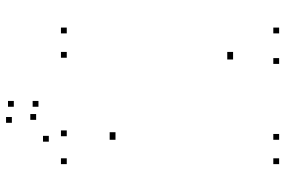

<svg xmlns="http://www.w3.org/2000/svg" viewBox="-180 -600 979 660"><g transform="rotate(90 310.0 -270.5)"><path d="M544.7 10V-10H524.7V10ZM544.7 -720V-740H524.7V-720ZM461 -720V-740H441V-720ZM461 -157.5V-177.5H441V-157.5ZM455 -157.5V-177.5H435V-157.5ZM200.2 -720V-740H180.2V-720ZM95.3 -720V-740H75.3V-720ZM95.3 10V-10H75.3V10ZM179 10V-10H159V10ZM179 -561.7V-581.7H159V-561.7ZM185 -561.7V-581.7H165V-561.7ZM467.5 71.7V51.7H447.5V71.7ZM448.8 10V-10H428.8V10ZM392.5 115.3V95.3H372.5V115.3ZM347.5 107.3V87.3H327.5V107.3ZM347.5 192V172H327.5V192ZM402.7 198.7V178.7H382.7V198.7ZM544.7 10V-10H524.7V10Z"/></g></svg>

Font: Monaspace Neon Dots Var
Style: Regular
Weight: 400
Designer: Riley Cran and the Lettermatic Team
Version: Version 1.100 (Monaspace Neon Dots)